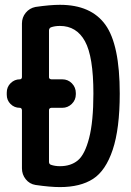

<svg xmlns="http://www.w3.org/2000/svg" viewBox="-20 -760 540 790"><path d="M181.6 -306.6V-93.8Q181.6 -85 189.5 -82Q206.1 -76.2 226.6 -76.2Q271.5 -76.2 300.3 -100.1Q329.1 -124 346.7 -191.9Q364.3 -259.8 364.3 -375Q364.3 -527.3 329.6 -590.3Q294.9 -653.3 226.6 -653.3Q205.1 -653.3 189.5 -647.5Q182.6 -644.5 181.6 -635.7V-442.4Q181.6 -434.6 191.4 -433.6H236.3Q259.8 -433.6 275.9 -417Q292 -400.4 292 -377V-372.1Q292 -348.6 275.4 -332.5Q258.8 -316.4 236.3 -316.4H191.4Q181.6 -315.4 181.6 -306.6ZM61.5 -316.4Q39.1 -316.4 23.4 -332Q7.8 -347.7 7.8 -370.1V-378.9Q7.8 -402.3 23.9 -418Q40 -433.6 61.5 -433.6Q69.3 -433.6 70.3 -442.4V-663.1Q70.3 -688.5 85.9 -707.5Q101.6 -726.6 126 -731.4Q186.5 -740.2 226.6 -740.2Q354.5 -740.2 413.6 -658.2Q472.7 -576.2 472.7 -375Q472.7 -230.5 443.8 -144Q415 -57.6 362.8 -23.9Q310.5 9.8 226.6 9.8Q186.5 9.8 126 1Q101.6 -2.9 85.9 -22.5Q70.3 -42 70.3 -67.4V-306.6Q69.3 -316.4 61.5 -316.4Z"/></svg>

Font: Rounded Mgen+ 1mn medium
Style: Regular
Weight: 500
Designer: [Source Han Sans]
Ryoko NISHIZUKA  (kana & ideographs); Paul D. Hunt (Latin, Greek & Cyrillic); Wenlong ZHANG  (bopomofo
Version: Version 1.059.20150602